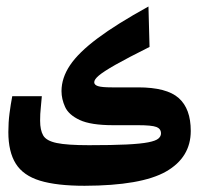

<svg xmlns="http://www.w3.org/2000/svg" viewBox="-20 -581 626 605"><path d="M246.6 4.4Q158.7 4.4 106 -11.7Q53.2 -27.8 29.8 -65.2Q6.3 -102.5 6.3 -165Q6.3 -195.3 10 -223.9Q13.7 -252.4 18.6 -277.8H111.8Q110.4 -257.3 108.4 -240.2Q106.4 -223.1 106.4 -200.7Q106.4 -170.9 116.2 -154.1Q126 -137.2 158.7 -130.4Q191.4 -123.5 260.3 -123.5Q333.5 -123.5 378.7 -125.7Q423.8 -127.9 447.3 -132.6Q470.7 -137.2 479 -144.3Q487.3 -151.4 487.3 -160.6Q487.3 -175.3 472.7 -180.9Q458 -186.5 415 -186.5H336.9Q266.1 -186.5 231.2 -202.9Q196.3 -219.2 185.1 -244.1Q173.8 -269 173.8 -293.9Q173.8 -335.4 200.7 -375.5Q227.5 -415.5 287.6 -460.4Q347.7 -505.4 447.8 -560.5L451.2 -433.1Q381.8 -398.4 344 -377Q306.2 -355.5 291.5 -343Q276.9 -330.6 276.9 -321.8Q276.9 -313.5 288.8 -309.6Q300.8 -305.7 332.5 -305.7H415Q505.4 -305.7 543.2 -272Q581.1 -238.3 581.1 -168.5Q581.1 -85 503.2 -40.5Q425.3 3.9 246.6 4.4Z"/></svg>

Font: CaskaydiaCove NF SemiBold
Style: Regular
Weight: 600
Designer: Aaron Bell
Foundry: Saja Typeworks
Version: Version 2111.001; VTT 6.35;Nerd Fonts 3.2.1